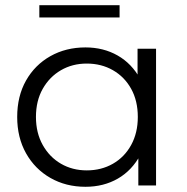

<svg xmlns="http://www.w3.org/2000/svg" viewBox="-20 -712 718 737"><path d="M308 5Q233 5 173.5 -29Q114 -63 80 -123.5Q46 -184 46 -263Q46 -343 80 -403Q114 -463 173.5 -496.5Q233 -530 308 -530Q377 -530 431.5 -499Q486 -468 518.5 -408.5Q551 -349 551 -263Q551 -178 519 -118Q487 -58 432.5 -26.5Q378 5 308 5ZM313 -58Q369 -58 413.5 -83.5Q458 -109 483.5 -155.5Q509 -202 509 -263Q509 -325 483.5 -371Q458 -417 413.5 -442.5Q369 -468 313 -468Q258 -468 214 -442.5Q170 -417 144 -371Q118 -325 118 -263Q118 -202 144 -155.5Q170 -109 214 -83.5Q258 -58 313 -58ZM511 0V-158L518 -264L508 -370V-525H579V0ZM131 -645V-692H439V-645Z"/></svg>

Font: MOST Montserrat
Style: Regular
Weight: 400
Designer: Julieta Ulanovsky
Foundry: Julieta Ulanovsky
Version: Version 8.000;March 11, 2024;FontCreator 15.0.0.2926 64-bit